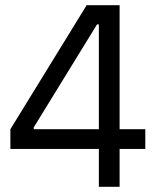

<svg xmlns="http://www.w3.org/2000/svg" viewBox="-20 -720 610 740"><path d="M361 0H441V-146H540V-222H441V-700H314L20 -222V-146H361ZM110 -222V-229L354 -626H361V-222Z"/></svg>

Font: Fixel Text Regular
Style: Regular
Weight: 400
Width: 4
Designer: AlfaBravo + MacPaw
Foundry: Kyrylo Tkachov, Marchela Mozhyna, Serhii Makarenko, Maria Weinstein, Zakhar Kryvoshyya
Version: Version 1.211